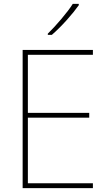

<svg xmlns="http://www.w3.org/2000/svg" viewBox="-20 -972 558 992"><path d="M460 0H97V-714H460V-689H124V-389H441V-364H124V-25H460ZM387 -952H356Q336 -920 297 -874Q258 -828 227 -798V-792H248Q286 -825 324.5 -868Q363 -911 387 -945Z"/></svg>

Font: Noto Sans Display Thin
Style: Regular
Weight: 250
Designer: Monotype Design Team
Foundry: Monotype Imaging Inc.
Version: Version 1.900